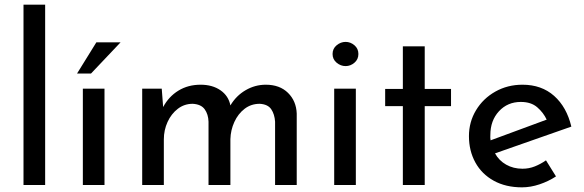

<svg xmlns="http://www.w3.org/2000/svg" viewBox="-20 -795 2510 825"><path d="M81 -775H174V0H81Z M336 -414H429V0H336ZM498 -613 371 -479H311L394 -613Z M675 -414 681 -335Q705 -380 746.5 -405.5Q788 -431 842 -431Q893 -431 927.5 -407Q962 -383 970 -342Q995 -384 1035.5 -407.5Q1076 -431 1122 -431Q1182 -431 1217.5 -396Q1253 -361 1255 -307V0H1162V-272Q1160 -304 1145.5 -325.5Q1131 -347 1096 -349Q1059 -349 1031 -327.5Q1003 -306 987 -271Q971 -236 970 -197V0H876V-272Q875 -304 859.5 -325.5Q844 -347 808 -349Q772 -349 744 -327.5Q716 -306 700 -271Q684 -236 684 -196V0H591V-414Z M1416 -414H1509V0H1416ZM1409 -563Q1409 -586 1426.5 -600.5Q1444 -615 1465 -615Q1486 -615 1503 -600.5Q1520 -586 1520 -563Q1520 -540 1503 -525.5Q1486 -511 1465 -511Q1444 -511 1426.5 -525.5Q1409 -540 1409 -563Z M1711 -596H1805V-413H1918V-339H1805V0H1711V-339H1635V-413H1711Z M2223 10Q2153 10 2101.5 -18.5Q2050 -47 2022.5 -97Q1995 -147 1995 -210Q1995 -271 2025.5 -321.5Q2056 -372 2108.5 -401.5Q2161 -431 2225 -431Q2307 -431 2361 -383Q2415 -335 2435 -251L2107 -136Q2124 -105 2155 -87.5Q2186 -70 2225 -70Q2253 -70 2278 -80Q2303 -90 2326 -106L2369 -37Q2337 -16 2298.5 -3Q2260 10 2223 10ZM2087 -215Q2086 -203 2088 -192L2329 -281Q2315 -311 2288.5 -334Q2262 -357 2218 -357Q2161 -357 2124 -317Q2087 -277 2087 -215Z"/></svg>

Font: Synthetic
Style: Regular
Weight: 400
Designer: Santiago Orozco
Foundry: Typemade
Version: Version 2.000; ttfautohint (v1.8.4.7-5d5b)